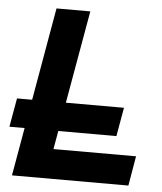

<svg xmlns="http://www.w3.org/2000/svg" viewBox="-57 -747 669 792"><g transform="rotate(5 277.5 -351.0)"><path d="M285 -702H145L22 0H504L525 -123H183ZM458 -318H15L-6 -199H437Z"/></g></svg>

Font: Geom SemiBold
Style: Bold Italic
Weight: 600
Italic angle: -10°
Version: Version 1.102